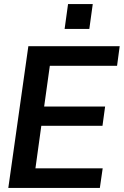

<svg xmlns="http://www.w3.org/2000/svg" viewBox="-20 -928 611 948"><path d="M21 0 120 -700H571L558 -603H226L198 -402H499L486 -307H184L155 -97H487L473 0ZM299 -785 316 -908H438L421 -785Z"/></svg>

Font: Host Grotesk SemiBold
Style: Italic
Weight: 600
Italic angle: -8°
Designer: Doğukan Karapınar based on Poppins by Indian Type Foundry, Jonny Pinhorn
Foundry: Element Type
Version: Version 1.001; ttfautohint (v1.8.4.7-5d5b)